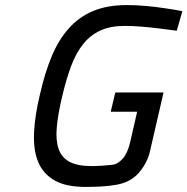

<svg xmlns="http://www.w3.org/2000/svg" viewBox="-20 -725 738 756"><path d="M434 -361H624L570 -127Q559 -82 527 -45Q495 -8 441 2Q409 8 376 9.5Q343 11 317 11Q240 11 195 -14.5Q150 -40 130.5 -87Q111 -134 114 -201.5Q117 -269 137 -352Q156 -437 183.5 -503Q211 -569 251.5 -614Q292 -659 347.5 -682Q403 -705 479 -705Q517 -705 555.5 -701.5Q594 -698 626 -693Q663 -688 698 -681L676 -604Q641 -609 606 -613Q575 -617 539 -620Q503 -623 471 -623Q415 -623 375.5 -605Q336 -587 307.5 -551.5Q279 -516 259.5 -463.5Q240 -411 224 -342Q208 -274 203.5 -223Q199 -172 211 -138Q223 -104 254.5 -87.5Q286 -71 342 -71Q360 -71 381 -72.5Q402 -74 421 -76Q443 -78 462.5 -99.5Q482 -121 492 -163L520 -285H416Z"/></svg>

Font: Panefresco 500wt
Style: Italic
Weight: 700
Foundry: Campivisivi & Chank Co
Version: Version 1.000